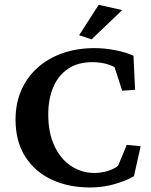

<svg xmlns="http://www.w3.org/2000/svg" viewBox="-20 -786 640 814"><path d="M362.3 8.8Q270.5 8.8 199.2 -24.4Q127.9 -57.6 86.9 -122.1Q45.9 -186.5 45.9 -279.3Q45.9 -346.7 69.8 -402.3Q93.8 -458 138.2 -498Q182.6 -538.1 244.1 -560.1Q305.7 -582 380.9 -582Q423.8 -582 468.8 -573.2Q513.7 -564.5 545.9 -549.8L552.7 -405.3L498 -401.4L465.8 -501Q447.3 -511.7 422.4 -517.1Q397.5 -522.5 372.1 -522.5Q309.6 -522.5 268.1 -494.1Q226.6 -465.8 205.6 -416Q184.6 -366.2 184.6 -300.8Q184.6 -222.7 210.9 -167Q237.3 -111.3 281.7 -82Q326.2 -52.7 380.9 -52.7Q407.2 -52.7 434.6 -60.5Q461.9 -68.4 480.5 -83L517.6 -171.9L576.2 -166L547.9 -39.1Q517.6 -20.5 467.3 -5.9Q417 8.8 362.3 8.8ZM368.2 -619.1 315.4 -636.7 398.4 -765.6 498 -743.2Z"/></svg>

Font: Crimson Pro SemiBold
Style: Regular
Weight: 600
Designer: Jacques Le Bailly
Foundry: Baron von Fonthausen
Version: Version 1.003